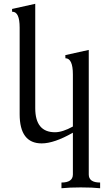

<svg xmlns="http://www.w3.org/2000/svg" viewBox="-20 -752 560 1016"><path d="M509.8 244.1Q469.2 239.7 407.2 239.7Q348.1 239.7 305.2 244.1V213.9Q365.2 213.9 365.7 171.4V-49.8Q266.6 6.8 200.7 6.8Q84 6.8 84 -147.9V-606Q84 -689.9 45.4 -689.9H43.9V-704.6L166.5 -731.9V-179.7Q166.5 -52.2 271 -52.2Q311 -52.2 365.7 -82.5V-357.9Q365.7 -443.4 326.2 -443.8L325.7 -460.4L449.7 -487.8V171.4Q449.7 213.9 509.8 213.9Z"/></svg>

Font: Kelvinch
Style: Regular
Weight: 400
Designer: Paul James MIller
Foundry: High-Logic / Made with FontCreator
Version: Version 3.30 September 23, 2016